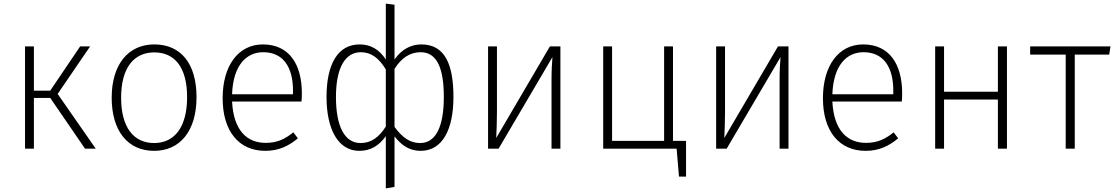

<svg xmlns="http://www.w3.org/2000/svg" viewBox="-20 -820 6153 1059"><path d="M477 -564H422L257 -320H167V-564H118V0H167V-280H257L449 0H508L298 -302Z M831 -575C687 -575 596 -464 596 -281C596 -99 684 12 830 12C974 12 1064 -99 1064 -284C1064 -470 977 -575 831 -575ZM831 -531C945 -531 1012 -447 1012 -284C1012 -118 942 -31 830 -31C716 -31 648 -119 648 -281C648 -447 719 -531 831 -531Z M1645 -305C1645 -468 1573 -575 1430 -575C1295 -575 1208 -459 1208 -278C1208 -96 1298 12 1443 12C1517 12 1571 -14 1623 -57L1598 -90C1550 -52 1509 -32 1445 -32C1343 -32 1268 -100 1260 -260H1643C1644 -271 1645 -287 1645 -305ZM1596 -300H1260C1266 -462 1340 -532 1432 -532C1544 -532 1596 -447 1596 -321Z M2304 -575C2247 -575 2195 -548 2156 -492V-794L2108 -800V-492C2071 -548 2024 -575 1964 -575C1841 -575 1781 -463 1781 -285C1781 -107 1845 12 1962 12C2024 12 2070 -16 2108 -69V219L2156 211V-68C2195 -18 2238 12 2300 12C2421 12 2481 -107 2481 -285C2481 -461 2436 -575 2304 -575ZM1969 -31C1881 -31 1833 -122 1833 -285C1833 -448 1885 -532 1970 -532C2027 -532 2070 -500 2108 -437V-122C2071 -64 2028 -31 1969 -31ZM2297 -31C2240 -31 2197 -64 2156 -120V-440C2193 -499 2240 -532 2300 -532C2388 -532 2428 -448 2428 -285C2428 -122 2384 -31 2297 -31Z M3071 -564H3013L2717 -59C2719 -103 2721 -153 2721 -205V-564H2672V0H2730L3027 -505C3025 -476 3022 -435 3022 -382V0H3071Z M3692 -43V-564H3643V-43H3356V-564H3307V0H3712L3725 154H3764V-43Z M4329 -564H4271L3975 -59C3977 -103 3979 -153 3979 -205V-564H3930V0H3988L4285 -505C4283 -476 4280 -435 4280 -382V0H4329Z M4956 -305C4956 -468 4884 -575 4741 -575C4606 -575 4519 -459 4519 -278C4519 -96 4609 12 4754 12C4828 12 4882 -14 4934 -57L4909 -90C4861 -52 4820 -32 4756 -32C4654 -32 4579 -100 4571 -260H4954C4955 -271 4956 -287 4956 -305ZM4907 -300H4571C4577 -462 4651 -532 4743 -532C4855 -532 4907 -447 4907 -321Z M5484 0H5534V-564H5484V-314H5187V-564H5138V0H5187V-271H5484Z M6105 -564H5662V-519H5858V0H5908V-519H6098Z"/></svg>

Font: Glow Sans SC Normal Light
Style: Regular
Weight: 300
Designer: Ryoko NISHIZUKA (kana, bopomofo & ideographs); Paul D. Hunt (Latin, Greek & Cyrillic); Sandoll Communications, Soo-young
Version: Version 0.93